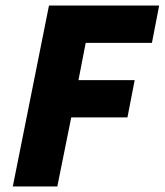

<svg xmlns="http://www.w3.org/2000/svg" viewBox="-20 -670 592 690"><path d="M26 0 156 -650H552L526 -516H288L262 -382H464L438 -248H236L186 0Z"/></svg>

Font: TypoPRO Source Sans Pro
Style: Italic
Weight: 900
Italic angle: -11°
Designer: Paul D. Hunt
Foundry: Adobe Systems Incorporated
Version: Version 1.075;PS 2.000;hotconv 1.0.86;makeotf.lib2.5.63406